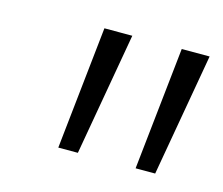

<svg xmlns="http://www.w3.org/2000/svg" viewBox="-51 -749 440 379"><g transform="rotate(15 169.0 -559.5)"><path d="M94 -434 121 -685H178L134 -434ZM252 -434 279 -685H336L292 -434Z"/></g></svg>

Font: Fira Sans Extra Condensed Light
Style: Italic
Weight: 300
Width: 3
Italic angle: -8°
Designer: Carrois Corporate & Edenspiekermann AG
Foundry: Carrois Corporate GbR & Edenspiekermann AG
Version: Version 4.203